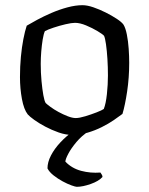

<svg xmlns="http://www.w3.org/2000/svg" viewBox="-20 -520 574 740"><path d="M258 0Q233 0 206 -9.5Q179 -19 154.5 -32Q130 -45 112 -58Q94 -71 87 -79Q72 -98 64.5 -138.5Q57 -179 57 -223Q57 -264 60.5 -301Q64 -338 70 -369Q76 -400 83 -421Q98 -430 123 -443.5Q148 -457 178 -470Q208 -483 239.5 -491.5Q271 -500 298 -500Q316 -500 339.5 -492Q363 -484 387 -472Q411 -460 430 -447.5Q449 -435 456 -425Q464 -412 469 -386.5Q474 -361 476 -332Q478 -303 478 -278Q478 -221 470 -167.5Q462 -114 452 -81Q439 -71 418.5 -57Q398 -43 372 -30Q346 -17 317 -8.5Q288 0 258 0ZM272 -65Q286 -65 309 -72Q332 -79 352.5 -87Q373 -95 380 -100Q388 -120 392 -157Q396 -194 396 -229Q396 -261 394 -293Q392 -325 388.5 -349.5Q385 -374 381 -382Q376 -388 356 -400Q336 -412 312 -422Q288 -432 269 -432Q256 -432 232.5 -426.5Q209 -421 186.5 -413.5Q164 -406 153 -400Q148 -389 144.5 -367.5Q141 -346 139 -321.5Q137 -297 137 -274Q137 -239 140 -207.5Q143 -176 147 -153.5Q151 -131 156 -123Q161 -118 174.5 -108Q188 -98 205.5 -88.5Q223 -79 241 -72Q259 -65 272 -65ZM276 200Q271 200 255.5 194.5Q240 189 221.5 179Q203 169 186.5 156Q170 143 163 129Q163 105 176.5 79Q190 53 213 28.5Q236 4 262 -14L323 -15Q295 3 274.5 27.5Q254 52 243 73Q232 94 232 103Q257 129 293 138.5Q329 148 367 145Q369 148 372 152.5Q375 157 375 162Q361 178 330 189Q299 200 276 200Z"/></svg>

Font: Texturina 12pt Light
Style: Regular
Weight: 300
Designer: Guillermo Torres Carreño
Foundry: Omnibus-Type
Version: Version 1.002